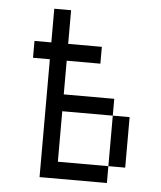

<svg xmlns="http://www.w3.org/2000/svg" viewBox="-48 -667 596 710"><g transform="rotate(5 250.0 -312.5)"><path d="M312.5 -437.5V-500H187.5Q187.5 -500 187.5 -625H125Q125 -625 125 -500H62.5V-437.5H125V0H375V-62.5H187.5V-250H375V-62.5H437.5V-250H375V-312.5H187.5Q187.5 -312.5 187.5 -437.5Z"/></g></svg>

Font: UnifontExMono
Style: Regular
Weight: 500
Version: Version 15.0.06